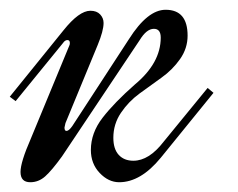

<svg xmlns="http://www.w3.org/2000/svg" viewBox="-77 -373 488 393"><path d="M123 -281 57 -121Q55 -113 55 -112Q55 -105 59 -105Q64 -105 71 -115L187 -293Q225 -353 262 -353Q307 -353 307 -300Q307 -274 291.5 -252Q276 -230 253.5 -214Q231 -198 208.5 -181.5Q186 -165 170.5 -142Q155 -119 155 -91Q155 -68 166 -56Q177 -44 196 -44Q228 -44 258 -83L348 -193L360 -183L252 -50Q211 0 167 0Q145 0 127 -19Q109 -38 109 -66Q109 -101 133 -132Q157 -163 199 -200Q252 -244 252 -296Q252 -314 238 -314Q223 -314 209 -291L50 -53Q29 -24 15.5 -12Q2 0 -15 0Q-35 0 -35 -21Q-35 -41 -14 -89L65 -280Q66 -282 66 -285Q66 -291 61 -291Q56 -291 52 -285L-45 -166L-57 -175L53 -311Q85 -351 108 -351Q121 -351 128 -343.5Q135 -336 135 -326Q135 -310 123 -281Z"/></svg>

Font: Dynalight
Style: Regular
Weight: 400
Designer: Astigmatic (AOETI)
Foundry: Astigmatic (AOETI)
Version: Version 1.000